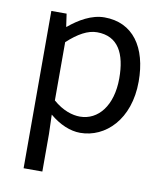

<svg xmlns="http://www.w3.org/2000/svg" viewBox="-87 -628 793 928"><g transform="rotate(10 310.0 -164.0)"><path d="M92 229H184V45L181 -50C230 -9 282 13 331 13C455 13 567 -94 567 -280C567 -448 491 -557 351 -557C288 -557 227 -521 178 -480H176L167 -543H92ZM316 -64C280 -64 232 -78 184 -120V-406C236 -454 283 -480 328 -480C432 -480 472 -400 472 -279C472 -145 406 -64 316 -64Z"/></g></svg>

Font: GenYoGothic2 TW R
Style: Regular
Weight: 400
Version: Version 2.100;PS 2.1;hotconv 16.6.51;makeotf.lib2.5.65220 DE